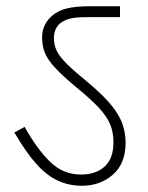

<svg xmlns="http://www.w3.org/2000/svg" viewBox="-20 -642 474 616"><path d="M383 -185Q383 -117 342 -81.5Q301 -46 243 -46Q202 -46 166.5 -62Q131 -78 97.5 -115Q64 -152 26 -217L59 -235Q98 -165 140 -123.5Q182 -82 240 -82Q287 -82 315.5 -107.5Q344 -133 344 -186Q344 -218 333 -244Q322 -270 296 -297.5Q270 -325 226 -361Q179 -400 155 -426.5Q131 -453 123 -475Q115 -497 115 -522Q115 -544 124 -562Q133 -580 149 -593Q167 -608 194.5 -615Q222 -622 271 -622H365V-587H262Q221 -587 203.5 -582Q186 -577 174 -568Q153 -551 153 -520Q153 -497 162.5 -478Q172 -459 196 -435.5Q220 -412 264 -376Q313 -335 338.5 -303Q364 -271 373.5 -242.5Q383 -214 383 -185Z"/></svg>

Font: Noto Sans ExtraLight
Style: Regular
Weight: 200
Designer: Monotype Design Team
Foundry: Monotype Imaging Inc.
Version: Version 2.007